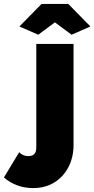

<svg xmlns="http://www.w3.org/2000/svg" viewBox="-137 -750 481 979"><path d="M32 209Q-54 209 -117 155L-39 26Q-21 46 8 46Q48 46 48 3V-526H238V-12Q238 53 211.5 103Q185 153 139 181Q93 209 32 209ZM-38 -615 75 -730H211L324 -615L228 -573L143 -636L58 -573Z"/></svg>

Font: Raleway Black
Style: Regular
Weight: 900
Designer: Matt McInerney, Pablo Impallari, Rodrigo Fuenzalida
Foundry: Matt McInerney, Pablo Impallari, Rodrigo Fuenzalida
Version: Version 4.026